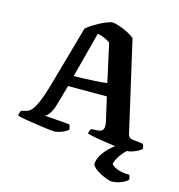

<svg xmlns="http://www.w3.org/2000/svg" viewBox="-130 -834 1073 1148"><g transform="rotate(15 407.0 -260.0)"><path d="M256 0Q250 0 220.5 -3.5Q191 -7 152.5 -12.5Q114 -18 78 -24Q42 -30 24 -36Q24 -47 27 -56Q30 -65 35 -69L49 -72Q60 -74 72.5 -79Q85 -84 99 -101Q113 -118 128.5 -154.5Q144 -191 163 -255L272 -641Q280 -649 300 -662.5Q320 -676 344 -689Q368 -702 390.5 -711Q413 -720 425 -720Q439 -720 465 -711.5Q491 -703 518.5 -689.5Q546 -676 564 -661L693 -98Q696 -87 702.5 -81.5Q709 -76 722 -74L785 -67Q788 -61 791 -57.5Q794 -54 795 -36Q783 -24 755 -12Q727 0 709 0Q701 0 676.5 -3Q652 -6 618.5 -11Q585 -16 551 -21Q517 -26 491 -31.5Q465 -37 455 -40Q455 -52 460 -61Q465 -70 466 -71L499 -73Q511 -73 523 -76.5Q535 -80 540.5 -94.5Q546 -109 539 -140L506 -284H266L227 -147Q218 -120 203.5 -99.5Q189 -79 176 -77L332 -65Q333 -62 337 -53.5Q341 -45 341 -35Q334 -26 318 -18Q302 -10 284.5 -5Q267 0 256 0ZM283 -350Q445 -354 488 -362L436 -599Q397 -625 357 -632ZM665 200Q653 200 626.5 190Q600 180 574.5 164Q549 148 539 129Q539 89 568.5 51Q598 13 637 -14L728 -17Q701 2 682 25.5Q663 49 653.5 69Q644 89 644 98Q678 133 756 134Q759 138 761.5 146Q764 154 764 162Q750 178 720.5 189Q691 200 665 200Z"/></g></svg>

Font: Texturina
Style: Bold
Weight: 700
Designer: Guillermo Torres Carreño
Foundry: Omnibus-Type
Version: Version 1.002; ttfautohint (v1.8.3)